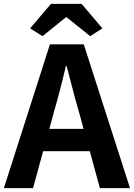

<svg xmlns="http://www.w3.org/2000/svg" viewBox="-24 -968 689 988"><path d="M315 -879 195 -782 131 -822 238 -948H396L503 -822L440 -782L319 -879ZM230 -305H406L384 -386Q363 -457 344 -532Q332 -581 319 -628H315Q286 -504 252 -386ZM490 0 438 -190H198L146 0H-4L233 -740H407L645 0Z"/></svg>

Font: Source Han Sans CN Bold
Style: Bold
Weight: 700
Designer: Ryoko NISHIZUKA 西塚涼子 (kana & ideographs); Paul D. Hunt (Latin, Greek & Cyrillic); Wenlong ZHANG 张文龙 (bopomofo); Sandoll 
Foundry: Adobe Systems Incorporated
Version: Version 1.00;May 30, 2023;FontCreator 11.5.0.2422 32-bit